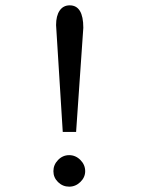

<svg xmlns="http://www.w3.org/2000/svg" viewBox="-20 -688 540 719"><path d="M190 -594Q190 -629 203.5 -648.5Q217 -668 241 -668Q292 -668 292 -584L265 -194H215ZM180 -47Q180 -71 197.5 -89Q215 -107 239 -107Q263 -107 281 -89Q299 -71 299 -47Q299 -24 281 -6.5Q263 11 239 11Q215 11 197.5 -6Q180 -23 180 -47Z"/></svg>

Font: Vazir Code FD
Style: Code-FD
Weight: 400
Foundry: DejaVu fonts team - Redesigned by Saber Rastikerdar
Version: Version 1.1.2